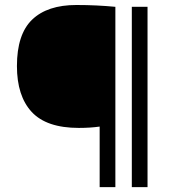

<svg xmlns="http://www.w3.org/2000/svg" viewBox="-20 -768 723 788"><path d="M389 0V-248.5Q350 -243 303.5 -243Q171 -243 110.2 -308.5Q49.5 -374 49.5 -497Q49.5 -627.5 112 -687.5Q174.5 -747.5 293.5 -747.5Q336.5 -747.5 377 -745.5Q417.5 -743.5 453.5 -740V0ZM521 0V-740H585.5V0Z"/></svg>

Font: Encode Sans Expanded
Style: Regular
Weight: 400
Width: 7
Designer: Multiple Designers
Foundry: Impallari Type
Version: Version 3.000; ttfautohint (v1.8.3) -l 8 -r 50 -G 200 -x 14 